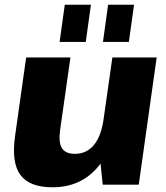

<svg xmlns="http://www.w3.org/2000/svg" viewBox="-20 -784 706 815"><path d="M235 -231Q228 -179 243 -155Q258 -131 298 -131Q348 -131 379 -169Q410 -207 420 -280L491 -359L483 -300Q462 -149 390 -69Q318 11 203 11Q105 11 66.5 -41.5Q28 -94 44 -207L91 -540H279ZM569 0H416L401 -147L457 -540H645ZM366 -764 344 -606H233L255 -764ZM549 -764 527 -606H417L439 -764Z"/></svg>

Font: Pathway Extreme SemiCondensed ExtraBold
Style: Italic
Weight: 800
Width: 4
Italic angle: -8°
Version: Version 1.001;gftools[0.9.26]